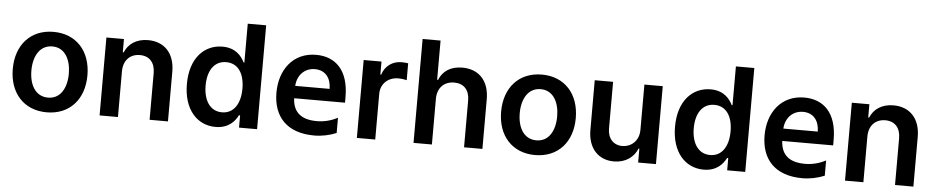

<svg xmlns="http://www.w3.org/2000/svg" viewBox="-42 -1028 6519 1339"><g transform="rotate(5 3218.0 -358.0)"><path d="M304 10.7C463.8 10.7 565.3 -101.9 565.3 -270.6C565.3 -439.6 463.8 -552.6 304 -552.6C144.2 -552.6 42.6 -439.6 42.6 -270.6C42.6 -101.9 144.2 10.7 304 10.7ZM304.7 -92.3C216.3 -92.3 172.9 -171.2 172.9 -271C172.9 -370.7 216.3 -450.6 304.7 -450.6C391.7 -450.6 435 -370.7 435 -271C435 -171.2 391.7 -92.3 304.7 -92.3Z M674 0H802.6V-319.6C802.6 -398.4 850.1 -443.9 918 -443.9C984.4 -443.9 1024.1 -400.2 1024.1 -327.4V0H1152.7V-347.3C1153.1 -478 1078.5 -552.6 965.9 -552.6C884.2 -552.6 828.1 -513.5 803.3 -452.8H796.9V-545.5H674Z M1486.2 9.6C1579.9 9.6 1622.2 -46.2 1642.4 -85.9H1650.2V0H1776.6V-727.3H1647.7V-455.3H1642.4C1622.9 -494.7 1582.7 -552.6 1486.5 -552.6C1360.4 -552.6 1261.4 -453.8 1261.4 -272C1261.4 -92.3 1357.6 9.6 1486.2 9.6ZM1522 -95.9C1437.1 -95.9 1392.4 -170.5 1392.4 -272.7C1392.4 -374.3 1436.4 -447.1 1522 -447.1C1604.8 -447.1 1650.2 -378.6 1650.2 -272.7C1650.2 -166.9 1604 -95.9 1522 -95.9Z M2371.4 -277C2371.4 -468 2275.2 -552.6 2142.4 -552.6C1980.1 -552.6 1888.8 -425.1 1888.8 -266.3C1888.8 -100.9 1982.6 9.2 2177.2 9.2C2230.8 9.2 2285.9 -2.8 2331.7 -22V-128.9C2289.8 -106.5 2240.4 -92.3 2186.4 -92.3C2064.6 -92.3 2019.2 -151.6 2015.3 -237.6H2371.4ZM2015.3 -324.2C2018.5 -393.8 2066.1 -452.4 2142.4 -452.4C2216.6 -452.4 2255.7 -398.4 2256 -324.2Z M2475.1 0H2603.7V-320.7C2603.7 -389.9 2655.9 -438.9 2726.6 -438.9C2748.6 -438.9 2775.2 -435 2786.2 -431.5V-549.7C2774.5 -551.8 2754.6 -553.3 2740.1 -553.3C2677.6 -553.3 2625.4 -517.8 2605.5 -454.5H2599.8V-545.5H2475.1Z M3000.4 -319.6C3000.4 -398.4 3049.4 -443.9 3118.3 -443.9C3185.7 -443.9 3225.5 -400.9 3225.5 -327.4V0H3354V-347.3C3354 -479 3279.5 -552.6 3166.2 -552.6C3082.4 -552.6 3029.1 -514.6 3003.9 -452.8H2997.5V-727.3H2871.8V0H3000.4Z M3722.7 10.7C3882.5 10.7 3984 -101.9 3984 -270.6C3984 -439.6 3882.5 -552.6 3722.7 -552.6C3562.9 -552.6 3461.3 -439.6 3461.3 -270.6C3461.3 -101.9 3562.9 10.7 3722.7 10.7ZM3723.4 -92.3C3634.9 -92.3 3591.6 -171.2 3591.6 -271C3591.6 -370.7 3634.9 -450.6 3723.4 -450.6C3810.4 -450.6 3853.7 -370.7 3853.7 -271C3853.7 -171.2 3810.4 -92.3 3723.4 -92.3Z M4440.3 -229.4C4440.3 -146.3 4381 -105.1 4324.2 -105.1C4262.4 -105.1 4221.2 -148.8 4221.2 -218V-545.5H4092.7V-198.2C4092.7 -67.1 4167.3 7.1 4274.5 7.1C4356.2 7.1 4413.7 -35.9 4438.6 -96.9H4444.2V0H4568.9V-545.5H4440.3Z M4903.4 9.6C4997.2 9.6 5039.4 -46.2 5059.7 -85.9H5067.5V0H5193.9V-727.3H5065V-455.3H5059.7C5040.1 -494.7 5000 -552.6 4903.8 -552.6C4777.7 -552.6 4678.6 -453.8 4678.6 -272C4678.6 -92.3 4774.9 9.6 4903.4 9.6ZM4939.3 -95.9C4854.4 -95.9 4809.7 -170.5 4809.7 -272.7C4809.7 -374.3 4853.7 -447.1 4939.3 -447.1C5022 -447.1 5067.5 -378.6 5067.5 -272.7C5067.5 -166.9 5021.3 -95.9 4939.3 -95.9Z M5788.7 -277C5788.7 -468 5692.5 -552.6 5559.7 -552.6C5397.4 -552.6 5306.1 -425.1 5306.1 -266.3C5306.1 -100.9 5399.9 9.2 5594.5 9.2C5648.1 9.2 5703.1 -2.8 5748.9 -22V-128.9C5707 -106.5 5657.7 -92.3 5603.7 -92.3C5481.9 -92.3 5436.4 -151.6 5432.5 -237.6H5788.7ZM5432.5 -324.2C5435.7 -393.8 5483.3 -452.4 5559.7 -452.4C5633.9 -452.4 5672.9 -398.4 5673.3 -324.2Z M5892.4 0H6021V-319.6C6021 -398.4 6068.5 -443.9 6136.4 -443.9C6202.8 -443.9 6242.5 -400.2 6242.5 -327.4V0H6371.1V-347.3C6371.4 -478 6296.9 -552.6 6184.3 -552.6C6102.6 -552.6 6046.5 -513.5 6021.7 -452.8H6015.3V-545.5H5892.4Z"/></g></svg>

Font: TID UI Semi Bold
Style: Regular
Weight: 600
Designer: The TID Project Authors
Foundry: Bakken & Bæck
Version: Version 1.001;hotconv 1.0.109;makeotfexe 2.5.65596